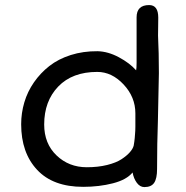

<svg xmlns="http://www.w3.org/2000/svg" viewBox="-20 -741 746 770"><path d="M64.9 -242.7Q64.9 -287.6 77.6 -330.6Q90.3 -373.5 116.2 -410.9Q142.1 -448.2 178 -476.3Q213.9 -504.4 263.7 -520.3Q313.5 -536.1 371.1 -535.6Q413.1 -534.7 456.5 -511.5Q500 -488.3 525.9 -459Q527.8 -467.3 527.8 -489.7V-671.4Q527.8 -720.7 578.1 -720.7Q614.7 -720.7 614.7 -670.4Q614.7 -665 614.3 -635.7Q613.8 -606.4 613.8 -598.6Q617.2 -530.3 617.2 -447.8Q617.2 -432.1 613.3 -258.8Q609.9 -165 609.9 -63Q609.9 -25.4 598.4 -8.1Q586.9 9.3 559.1 9.3Q541.5 9.3 528.8 -7.8Q516.1 -24.9 511.7 -49.3Q487.8 -20 432.9 -5.9Q377.9 8.3 313.5 8.3Q192.4 8.3 128.7 -60.1Q64.9 -128.4 64.9 -242.7ZM157.2 -241.7Q157.2 -165 206.8 -117.7Q256.3 -70.3 328.1 -70.3Q373 -70.3 409.4 -79.3Q445.8 -88.4 467.3 -102.5Q488.8 -116.7 500.7 -130.4Q512.7 -144 516.1 -156.7Q517.6 -164.6 518.6 -172.6Q519.5 -180.7 520.3 -187Q521 -193.4 521.5 -202.6Q522 -211.9 522.5 -217Q522.9 -222.2 522.9 -233.6Q522.9 -245.1 522.9 -249.5Q522.9 -253.9 522.9 -267.8Q522.9 -281.7 522.9 -286.6Q522.9 -351.6 475.8 -402.1Q428.7 -452.6 370.1 -452.6Q270 -452.6 213.6 -394Q157.2 -335.4 157.2 -241.7Z"/></svg>

Font: Short Stack
Style: Regular
Weight: 400
Designer: James Grieshaber
Foundry: James Grieshaber
Version: Version 1.002